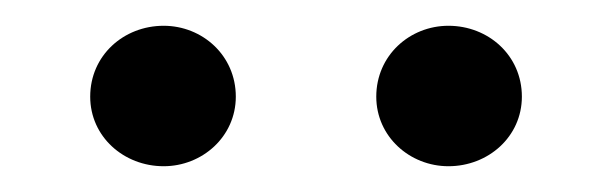

<svg xmlns="http://www.w3.org/2000/svg" viewBox="-20 -790 475 149"><path d="M328 -661C359 -661 385 -684 385 -715C385 -747 359 -770 328 -770C298 -770 272 -747 272 -715C272 -684 298 -661 328 -661ZM107 -661C137 -661 163 -684 163 -715C163 -747 137 -770 107 -770C76 -770 50 -747 50 -715C50 -684 76 -661 107 -661Z"/></svg>

Font: Source Han Serif K
Style: Regular
Weight: 400
Designer: Ryoko NISHIZUKA 西塚涼子 (kana & ideographs); Frank Grießhammer (Latin, Greek & Cyrillic); Wenlong ZHANG 张文龙 (bopomofo); San
Foundry: Adobe Systems Incorporated
Version: Version 1.001;PS 1.001;hotconv 16.6.54;makeotf.lib2.5.65590